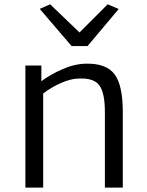

<svg xmlns="http://www.w3.org/2000/svg" viewBox="-20 -855 671 875"><path d="M161.1 -814.5 208.5 -835.4 342.3 -707 470.7 -835.4 521 -814 378.9 -645H306.2ZM95.7 0V-556.2H168.5V-484.9Q208 -514.6 263.7 -539.3Q319.3 -564 373.5 -564.9Q464.4 -566.4 502 -516.6Q539.6 -466.8 539.6 -344.2V0H458V-344.7Q458 -430.7 433.3 -465.3Q408.7 -500 339.4 -497.1Q302.2 -496.6 256.8 -476.3Q211.4 -456.1 176.8 -428.7V0Z"/></svg>

Font: HaufeMerriweatherSansLt
Style: Regular
Weight: 300
Designer: Eben Sorkin
Foundry: Eben Sorkin
Version: Version 1.56